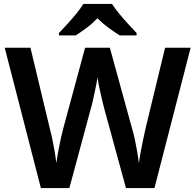

<svg xmlns="http://www.w3.org/2000/svg" viewBox="-20 -957 995 977"><path d="M950 -714 766 0H621L510 -406Q506 -420 501 -442Q496 -464 490.5 -488Q485 -512 481 -532.5Q477 -553 476 -564Q475 -553 471 -532.5Q467 -512 462 -488.5Q457 -465 452 -442.5Q447 -420 442 -404L333 0H188L4 -714H135L232 -309Q239 -283 246 -250Q253 -217 258.5 -184.5Q264 -152 267 -127Q270 -153 276 -185.5Q282 -218 289 -250Q296 -282 302 -304L413 -714H539L652 -303Q659 -281 666 -248.5Q673 -216 678.5 -183.5Q684 -151 687 -127Q690 -152 696 -184.5Q702 -217 709 -250Q716 -283 722 -309L820 -714ZM550 -937Q564 -915 586.5 -887.5Q609 -860 633 -834Q657 -808 675 -789V-777H589Q563 -793 533 -815Q503 -837 476 -864Q450 -837 421 -815.5Q392 -794 366 -777H280V-789Q299 -809 322.5 -834.5Q346 -860 368.5 -887.5Q391 -915 404 -937Z"/></svg>

Font: Noto Sans Adlam Unjoined SemiBold
Style: Regular
Weight: 600
Version: Version 3.001